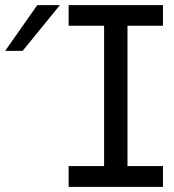

<svg xmlns="http://www.w3.org/2000/svg" viewBox="-129 -727 677 747"><path d="M16 -707H104L-41 -529H-109ZM138 -81H276V-627H138V-707H505V-627H367V-81H505V0H138Z"/></svg>

Font: PlemolJP
Style: Regular
Weight: 400
Monospace: yes
Version: v2.0.4; ttfautohint (v1.8.4.7-5d5b-dirty) -l 6 -r 45 -G 200 